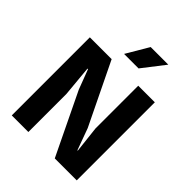

<svg xmlns="http://www.w3.org/2000/svg" viewBox="-261 -1115 1264 1264"><g transform="rotate(45 371.5 -482.5)"><path d="M69 0V-727H272L481.5 -295L537 -143H540.5L519.5 -329.5V-727H674V0H469.5L261 -432L208.5 -570.5H203.5L223.5 -354.5V0ZM305.5 -809 397.5 -965H561.5L440.5 -809Z"/></g></svg>

Font: Spline Sans
Style: Bold
Weight: 700
Designer: Eben Sorkin, Mirko Velimirovic
Foundry: Sorkin Type
Version: Version 1.000; ttfautohint (v1.8.3)